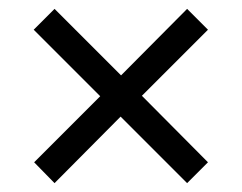

<svg xmlns="http://www.w3.org/2000/svg" viewBox="-20 -566 545 433"><path d="M402 -546 449 -499 300 -350 449 -200 402 -153 252 -303 103 -153 57 -200 206 -349 56 -499 103 -546 253 -396Z"/></svg>

Font: Bitter Pro
Style: Regular
Weight: 400
Designer: Sol Matas, and Bitter project Authors
Foundry: Sol Matas
Version: Version 1.010